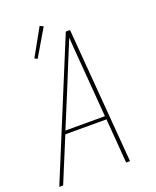

<svg xmlns="http://www.w3.org/2000/svg" viewBox="-149 -895 797 982"><g transform="rotate(-20 250.0 -404.0)"><path d="M1 0 304 -735H327L386 0H365L346 -242H122L22 0ZM344 -260 326 -490Q322 -542 317.5 -594.5Q313 -647 310 -700Q288 -647 266.5 -594.5Q245 -542 224 -490L129 -260ZM121 -653 106 -661 188 -808 207 -799Z"/></g></svg>

Font: Iosevka SS04 Thin Oblique
Style: Regular
Weight: 100
Italic angle: -9°
Monospace: yes
Designer: Belleve Invis
Foundry: Belleve Invis
Version: Version 19.0.0; ttfautohint (v1.8.4)